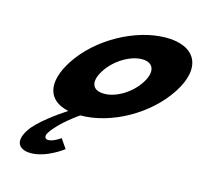

<svg xmlns="http://www.w3.org/2000/svg" viewBox="-115 -655 1127 1071"><g transform="rotate(15 448.5 -119.0)"><path d="M419.3 -256C465.3 -327 550.7 -377 617.7 -377C683.7 -377 704.3 -327 658.3 -256C613 -186 530.6 -136 461.6 -136C389.6 -136 374 -186 419.3 -256ZM231.3 -256C143.7 -120.7 168.4 -18.3 293.5 8.2C241.9 42.2 138.2 114.7 100.4 173C44.1 260 98.7 290 150.7 290C242.7 290 334.3 218 334.3 218L297.3 164C297.3 164 257.8 194 226.8 194C209.8 194 198.9 180 215.1 155C260.4 85 364.8 15 364.8 15C541.8 15 744 -98 846.3 -256C950 -416 886.5 -528 716.5 -528C543.5 -528 335 -416 231.3 -256Z"/></g></svg>

Font: Hussar
Style: BdWodka
Weight: 700
Foundry: Cannot Into Space Fonts
Version: Version 2.00